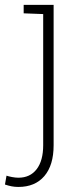

<svg xmlns="http://www.w3.org/2000/svg" viewBox="-28 -548 318 782"><path d="M46.9 213.4Q32.2 213.4 19.5 210.9Q6.8 208.5 -7.8 203.6L-1.5 167.5Q6.8 170.4 21 173.1Q35.2 175.8 46.9 175.8Q94.7 175.8 121.3 141.1Q147.9 106.4 147.9 43.5V-490.7L68.4 -493.7V-528.3H190.4V43.5Q190.4 125 152.6 169.2Q114.7 213.4 46.9 213.4Z"/></svg>

Font: Roboto Slab ExtraLight
Style: Regular
Weight: 250
Designer: Google
Version: Version 2.000; ttfautohint (v1.8.1.43-b0c9)